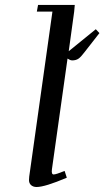

<svg xmlns="http://www.w3.org/2000/svg" viewBox="-20 -749 422 776"><path d="M97.2 -21Q97.2 -29.3 98.1 -35.2L191.9 -702.1H128.9L133.8 -729H282.2L279.8 -702.1L257.8 -542L367.2 -630.9L381.8 -615.2L320.8 -537.1Q306.6 -518.1 296.6 -511.5Q286.6 -504.9 272 -504.9Q267.6 -504.9 262.9 -506.8Q258.3 -508.8 255.9 -510.7L252.9 -512.2L189.9 -64.9Q187 -43.9 196.8 -43.9Q206.5 -43.9 241.2 -58.1L250 -30.8Q161.6 6.8 127.9 6.8Q114.3 6.8 105.7 -0.7Q97.2 -8.3 97.2 -21Z"/></svg>

Font: Dehuti
Style: Bold-Italic
Weight: 700
Version: Version 1.2